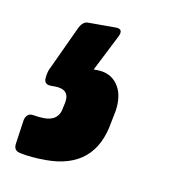

<svg xmlns="http://www.w3.org/2000/svg" viewBox="-69 -87 310 319"><g transform="rotate(10 86.0 72.5)"><path d="M27 191Q1 191 -17 187Q-28 185 -27 174L-21 132Q-18 120 -8 121Q4 123 12 123Q37 123 40 100L42 91Q46 68 20 68H14Q1 68 3 55Q4 45 8 38L41 -33Q47 -46 56 -46H103Q117 -46 110 -32L79 29H84Q107 29 119 45.5Q131 62 127 90L123 110Q110 191 27 191Z"/></g></svg>

Font: Sofia Sans Extra Condensed ExtraBold
Style: Italic
Weight: 800
Italic angle: -9°
Designer: Botio Nikoltchev, Ani Petrova
Foundry: lettersoup
Version: Version 4.101; ttfautohint (v1.8.4.7-5d5b)